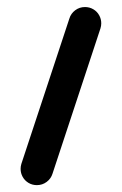

<svg xmlns="http://www.w3.org/2000/svg" viewBox="-20 -539 355 559"><path d="M40 -47.4Q40 -54.8 42.2 -61.9L181.9 -484.8Q186.3 -499.6 198.9 -509.1Q211.5 -518.5 227.4 -518.5Q240.7 -518.5 251.7 -512Q262.6 -505.6 268.7 -494.6Q274.8 -483.7 274.8 -471.1Q274.8 -464.1 272.6 -456.7L133 -33.7Q128.5 -18.9 115.9 -9.4Q103.3 0 87.4 0Q74.1 0 63.1 -6.5Q52.2 -13 46.1 -23.9Q40 -34.8 40 -47.4Z"/></svg>

Font: 26F Galaxy Hebrew Extra Bold
Style: Regular
Weight: 800
Designer: C₂₉H₂₅N₃O₅
Version: Version 1.000